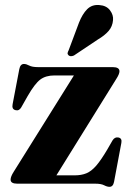

<svg xmlns="http://www.w3.org/2000/svg" viewBox="-20 -728 516 761"><path d="M440.5 -414.5 203.5 -33H276Q302.5 -33 322.5 -41.2Q342.5 -49.5 361.5 -71.5Q380.5 -93.5 405 -135L426 -171.5Q435 -186 449.5 -183Q464.5 -180 461 -161.5L432 -7Q428 12.5 414 12.5Q404.5 12.5 392.5 6.2Q380.5 0 357.5 0H48.5Q22 0 22 -16Q22 -28 34.5 -47.5L273 -429H196Q161.5 -429 139.8 -412.8Q118 -396.5 89.5 -347L64 -302Q55.5 -287.5 41 -291.5Q26 -295.5 30 -315L56.5 -454Q60.5 -474.5 75 -474.5Q84 -474.5 95.8 -468.2Q107.5 -462 130.5 -462H426.5Q453.5 -462 453.5 -445.5Q453.5 -434.5 440.5 -414.5ZM293 -638Q306.5 -672.5 325.5 -691.5Q344.5 -710.5 373.5 -708Q402 -706 416 -687.2Q430 -668.5 428 -648.5Q426 -623 410.2 -605Q394.5 -587 368 -571.5L273 -508Q259 -502 251.5 -509Q247 -513.5 248 -518.2Q249 -523 252 -528.5Z"/></svg>

Font: Fraunces 72pt S000
Style: Bold
Weight: 700
Version: Version 1.000; ttfautohint (v1.8.3)